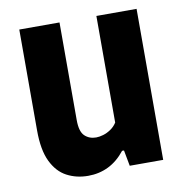

<svg xmlns="http://www.w3.org/2000/svg" viewBox="-68 -611 655 685"><g transform="rotate(-10 260.0 -268.5)"><path d="M197.9 9.7Q155.2 9.7 120.8 -8.6Q86.4 -26.8 66.2 -68.6Q45.9 -110.5 45.9 -181.4V-547H191.6V-193.4Q191.6 -151.8 208 -136Q224.5 -120.2 249.4 -120.2Q261.2 -120.2 275.3 -124.4Q289.4 -128.6 302.7 -137.6Q316 -146.5 325.2 -160.7V-547H470.8V0H349.6L338.9 -57.2H332Q305.5 -23.6 271.7 -6.9Q237.9 9.7 197.9 9.7Z"/></g></svg>

Font: Encode Sans Condensed Thin
Style: Regular
Weight: 100
Width: 3
Designer: Multiple Designers
Foundry: Impallari Type
Version: Version 3.002